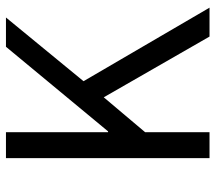

<svg xmlns="http://www.w3.org/2000/svg" viewBox="-58 -638 696 619"><g transform="rotate(-90 289.5 -328.0)"><path d="M89.7 0V-656.3H173.2V-327.1H176L448.7 -656.3H543.1L337.7 -406.2L574.8 0H481.6L285.8 -341L173.2 -207.5V0Z"/></g></svg>

Font: Source Sans 3
Style: Regular
Weight: 200
Designer: Paul D. Hunt
Foundry: Adobe
Version: Version 3.046;hotconv 1.0.118;makeotfexe 2.5.65603